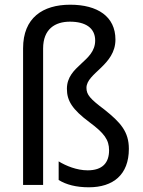

<svg xmlns="http://www.w3.org/2000/svg" viewBox="-20 -785 607 815"><path d="M470 -617C470 -715 394 -765 278 -765C161 -765 78 -709 78 -580V0H163V-579C163 -662 214 -693 277 -693C342 -693 384 -667 384 -613C384 -523 264 -507 264 -408C264 -358 286 -321 360 -266C422 -220 443 -192 443 -147C443 -94 415 -62 352 -62C306 -62 260 -81 229 -100V-21C261 -1 304 10 357 10C460 10 527 -43 527 -153C527 -226 492 -265 423 -320C363 -365 347 -383 347 -412C347 -475 470 -508 470 -617Z"/></svg>

Font: Noto Sans Malayalam SemiCondensed
Style: Regular
Weight: 400
Width: 4
Designer: Jelle Bosma - Monotype Design Team
Foundry: Monotype Imaging Inc.
Version: Version 2.104